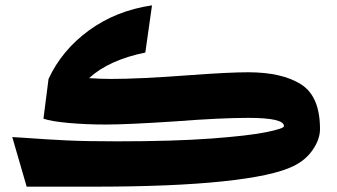

<svg xmlns="http://www.w3.org/2000/svg" viewBox="-20 -700 1265 720"><path d="M1180 -216Q1180 -178 1153 -138.5Q1126 -99 1080 -77Q1005 -40 816.5 -20Q628 0 332 0H80L26 -186L75 -183Q156 -177 229.5 -173.5Q303 -170 418 -170Q631 -170 772 -180.5Q913 -191 979 -204.5Q1045 -218 1045 -227Q1045 -258 911 -258Q808 -258 639 -245Q459 -233 377 -233Q302 -233 236.5 -239Q171 -245 143 -255L162 -404Q212 -512 313.5 -586Q415 -660 550 -680L525 -503Q388 -475 314 -407Q360 -404 396 -404Q504 -404 690 -418Q838 -429 911 -429Q1037 -429 1108.5 -384Q1180 -339 1180 -216Z"/></svg>

Font: FiraGO Heavy
Style: Regular
Weight: 900
Designer: bBox Type
Foundry: bBox Type GmbH
Version: Version 1.001